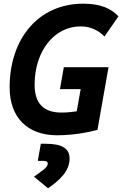

<svg xmlns="http://www.w3.org/2000/svg" viewBox="-20 -723 662 1040"><path d="M290 9.8C388.7 9.8 475.6 -10.7 507.8 -19.5L567.9 -358.9H325.7L304.7 -240.2H417L395.5 -120.1C370.6 -116.2 342.8 -113.3 312.5 -113.3C216.3 -113.3 167.5 -163.1 167.5 -263.2C167.5 -448.7 275.4 -580.1 416.5 -580.1C473.6 -580.1 515.1 -556.2 545.9 -525.4L621.6 -634.3C584.5 -674.3 528.8 -703.1 431.2 -703.1C186 -703.1 32.2 -510.7 32.2 -250.5C32.2 -86.9 127.9 9.8 290 9.8ZM240.2 296.9C304.7 252.4 356.9 203.1 356.9 135.7C356.9 81.1 315.4 55.7 228 55.7H201.2L184.6 148.4H216.3C231.4 148.4 238.8 153.3 238.8 163.6C238.8 183.6 204.6 205.1 164.1 233.9Z"/></svg>

Font: Cascadia Mono NF
Style: Bold Italic
Weight: 700
Italic angle: -10°
Monospace: yes
Designer: Aaron Bell
Foundry: Saja Typeworks
Version: Version 2404.023